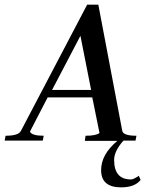

<svg xmlns="http://www.w3.org/2000/svg" viewBox="-68 -606 631 826"><path d="M278 -452 156 -219H324ZM297 0 300 -22Q346 -22 360 -34L329 -187H137L61 -40Q68 -22 120 -22L116 -1H-48L-44 -22Q12 -22 22 -43L307 -586H355L458 -43Q462 -22 519 -22L515 -1H463Q423 44 423 82Q423 166 495 166Q501 166 509.5 162Q518 158 524 154L529 150L537 168Q512 200 453 200Q367 200 367 126Q367 58 437 0Z"/></svg>

Font: Judson
Style: Italic
Weight: 400
Italic angle: -9.5°
Version: Version 20110429